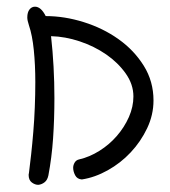

<svg xmlns="http://www.w3.org/2000/svg" viewBox="-20 -542 495 560"><path d="M64.5 -38.1Q67.4 -60.5 70.8 -91.3Q74.2 -122.1 77.1 -157.2Q80.1 -192.4 81.5 -229.5Q83 -266.6 83 -302.7Q83 -352.5 78.6 -396Q74.2 -439.5 64.5 -467.8Q59.6 -482.4 59.6 -491.2Q59.6 -505.9 65.9 -514.2Q72.3 -522.5 82 -522.5Q99.6 -522.5 113.3 -495.1Q168 -495.1 224.1 -477.5Q280.3 -460 325.7 -427.7Q371.1 -395.5 399.4 -350.1Q427.7 -304.7 427.7 -249Q427.7 -207 409.2 -168Q390.6 -128.9 361.3 -97.7Q332 -66.4 294.4 -45.4Q256.8 -24.4 218.8 -18.6Q205.1 -19.5 199.2 -30.8Q193.4 -42 193.4 -52.7Q193.4 -60.5 197.8 -67.9Q202.1 -75.2 210.9 -77.1Q241.2 -84 270 -102.1Q298.8 -120.1 320.8 -145.5Q342.8 -170.9 356 -200.7Q369.1 -230.5 369.1 -260.7Q369.1 -295.9 346.7 -327.6Q324.2 -359.4 289.6 -383.3Q254.9 -407.2 212.4 -421.4Q169.9 -435.5 128.9 -436.5Q133.8 -392.6 136.2 -347.7Q138.7 -302.7 138.7 -255.9Q138.7 -194.3 134.8 -138.2Q130.9 -82 121.1 -30.3Q118.2 -16.6 109.9 -10.3Q101.6 -3.9 91.8 -2.9Q82 -2.9 72.8 -9.8Q63.5 -16.6 63.5 -32.2Q63.5 -34.2 64 -35.2Q64.5 -36.1 64.5 -38.1Z"/></svg>

Font: Hi Melody Cyrillic
Style: Regular
Weight: 400
Version: Version 0.90 April 10, 2018